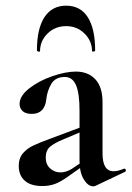

<svg xmlns="http://www.w3.org/2000/svg" viewBox="-20 -648 463 676"><path d="M308 8Q290 8 275 -16.5Q260 -41 260 -82V-258Q260 -320 247.5 -348.5Q235 -377 208 -377Q175 -377 160.5 -352.5Q146 -328 143 -298Q137 -247 92 -247Q70 -247 59.5 -257Q49 -267 49 -282Q49 -310 82.5 -336.5Q116 -363 163.5 -379.5Q211 -396 247 -396Q290 -396 315.5 -369Q341 -342 341 -288V-108Q341 -45 380 -45Q395 -45 416 -54H418Q422 -54 423 -49.5Q424 -45 420 -43L317 6Q313 8 308 8ZM46 -64Q46 -91 60.5 -108Q75 -125 97 -135.5Q119 -146 163 -162L270 -202L273 -187L200 -156Q173 -145 157 -132Q141 -119 141 -93Q141 -69 156.5 -55Q172 -41 193 -41Q212 -41 232 -53L286 -89L287 -74L216 -24Q192 -7 172.5 0Q153 7 129 7Q88 7 67 -12Q46 -31 46 -64ZM117 -466Q115 -466 112.5 -467.5Q110 -469 110 -470Q110 -547 136.5 -587.5Q163 -628 213 -628Q263 -628 289 -587.5Q315 -547 315 -470Q315 -467 309.5 -466.5Q304 -466 304 -468Q304 -504 277.5 -530Q251 -556 213 -556Q174 -556 147.5 -530Q121 -504 121 -468Q121 -466 117 -466Z"/></svg>

Font: Cormorant Garamond SemiBold
Style: Regular
Weight: 600
Designer: Christian Thalmann (Catharsis Fonts)
Foundry: Catharsis Fonts
Version: Version 4.000